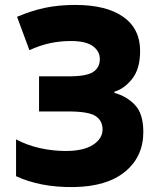

<svg xmlns="http://www.w3.org/2000/svg" viewBox="-20 -746 640 777"><path d="M279 11Q209 12 150.5 0.5Q92 -11 45 -33V-182Q90 -158 142 -146.5Q194 -135 246 -135Q318 -135 356.5 -160Q395 -185 395 -222Q395 -258 366.5 -276.5Q338 -295 256 -295H138V-437H256Q331 -437 357.5 -455Q384 -473 384 -507Q384 -539 355.5 -559.5Q327 -580 267 -580Q224 -580 183.5 -571.5Q143 -563 99 -543L49 -678Q105 -702 160.5 -714Q216 -726 285 -726Q410 -726 478.5 -678Q547 -630 547 -540Q547 -467 514.5 -426.5Q482 -386 443 -375V-370Q492 -357 526 -321.5Q560 -286 560 -212Q560 -112 486.5 -51.5Q413 9 279 11Z"/></svg>

Font: Noto Sans Mono Black
Style: Regular
Weight: 900
Designer: Monotype Design Team
Foundry: Monotype Imaging Inc.
Version: Version 2.014